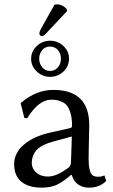

<svg xmlns="http://www.w3.org/2000/svg" viewBox="-20 -852 521 882"><path d="M210 -638Q187 -638 173.5 -621.5Q160 -605 160 -582Q160 -560 174 -543Q188 -526 210 -526Q232 -526 246 -543Q260 -560 260 -582Q260 -606 246 -622Q232 -638 210 -638ZM297 -582Q297 -548 271.5 -523.5Q246 -499 210 -499Q175 -499 149 -523.5Q123 -548 123 -582Q123 -616 149 -640.5Q175 -665 210 -665Q245 -665 271 -641Q297 -617 297 -582ZM310 -225 225 -202Q170 -187 148 -162.5Q126 -138 126 -102Q126 -78 146.5 -59.5Q167 -41 200 -41Q240 -41 292 -80Q306 -90 306 -106ZM310 -48H306Q266 -14 238.5 -2Q211 10 170 10Q112 10 78.5 -17Q45 -44 45 -98Q45 -149 89.5 -187.5Q134 -226 211 -243L304 -264Q311 -266 311 -276Q311 -308 304 -331.5Q297 -355 288 -366.5Q279 -378 264 -384.5Q249 -391 239 -392.5Q229 -394 215 -394Q158 -394 105 -309L92 -310L75 -377L78 -381Q147 -439 225 -439Q390 -439 390 -277Q390 -274 388.5 -208.5Q387 -143 387 -126Q387 -63 404 -48Q412 -40 433 -40Q445 -40 460 -46L468 -21Q438 10 388 10Q360 10 339 -4.5Q318 -19 310 -48ZM230 -830Q235 -832 242 -832Q266 -832 286 -811L288 -801L196 -703Q181 -686 172 -686Q168 -686 164.5 -689.5Q161 -693 161 -698Q161 -707 170 -723Z"/></svg>

Font: Libertinus Sans
Style: Regular
Weight: 400
Designer: Philipp H. Poll
Foundry: Khaled Hosny
Version: Version 6.1